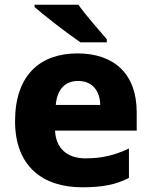

<svg xmlns="http://www.w3.org/2000/svg" viewBox="-20 -786 643 816"><path d="M313 -766H127V-756C169 -719 270 -641 322 -606H434V-619C402 -656 345 -721 313 -766ZM309 -559C150 -559 44 -466 44 -271C44 -78 163 10 329 10C418 10 474 -2 528 -30V-155C467 -126 413 -113 343 -113C262 -113 217 -159 214 -231H561V-309C561 -473 464 -559 309 -559ZM312 -442C374 -442 405 -398 406 -340H217C223 -410 260 -442 312 -442Z"/></svg>

Font: Noto Sans Telugu ExtraBold
Style: Regular
Weight: 800
Designer: Jelle Bosma - Monotype Design Team
Foundry: Monotype Imaging Inc.
Version: Version 2.005